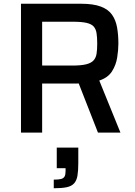

<svg xmlns="http://www.w3.org/2000/svg" viewBox="-20 -708 719 1025"><path d="M92 0V-688H413Q478 -688 518 -673Q558 -658 578 -629.5Q598 -601 605 -561.5Q612 -522 612 -475Q612 -441 605.5 -400.5Q599 -360 577.5 -326.5Q556 -293 510 -278L623 0H503L393 -281L422 -266Q415 -263 405.5 -262.5Q396 -262 383 -262H205V0ZM205 -358H365Q412 -358 439 -364.5Q466 -371 479 -385Q492 -399 495.5 -421Q499 -443 499 -475Q499 -508 495.5 -530.5Q492 -553 480 -566.5Q468 -580 441.5 -586Q415 -592 369 -592H205ZM267 297V251Q293 251 306 247.5Q319 244 324.5 234.5Q330 225 330 207V190H283V80H398V162Q398 204 393.5 230Q389 256 375.5 271Q362 286 336 291.5Q310 297 267 297Z"/></svg>

Font: Saira Thin Medium
Style: Regular
Weight: 500
Version: Version 1.101